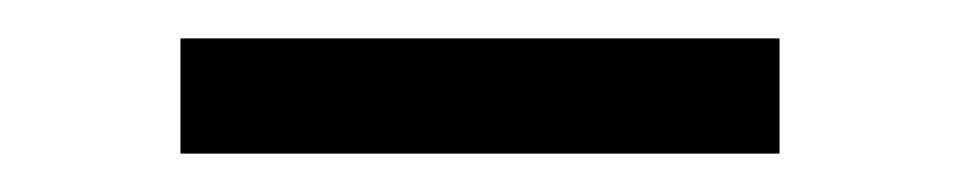

<svg xmlns="http://www.w3.org/2000/svg" viewBox="-20 -306 500 100"><path d="M74 -286V-226H386V-286Z"/></svg>

Font: Sprat Extended Black
Style: Regular
Weight: 900
Width: 9
Designer: Ethan Nakache
Foundry: Collletttivo
Version: Version 2.000;Glyphs 3.2 (3217)